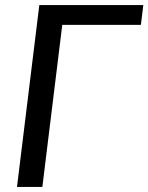

<svg xmlns="http://www.w3.org/2000/svg" viewBox="-20 -737 585 757"><path d="M535.5 -639H225.5L147 0H47L135 -717H545Z"/></svg>

Font: Lato Medium
Style: Italic
Weight: 500
Italic angle: -7°
Designer: Lukasz Dziedzic
Foundry: tyPoland Lukasz Dziedzic
Version: Version 2.006; 2014-01-15